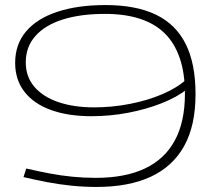

<svg xmlns="http://www.w3.org/2000/svg" viewBox="-20 -730 844 760"><path d="M362 10Q312 10 263 5Q214 0 167 -9Q120 -18 73 -29L84 -63Q131 -52 176 -43.5Q221 -35 266.5 -30.5Q312 -26 359 -26Q475 -26 553.5 -63Q632 -100 672 -174Q712 -248 712 -359Q712 -440 691.5 -500Q671 -560 631.5 -598.5Q592 -637 533 -656Q474 -675 396 -675Q299 -675 229 -653Q159 -631 120.5 -588Q82 -545 82 -483Q82 -426 116.5 -386Q151 -346 212 -325.5Q273 -305 352 -305Q423 -305 493 -318.5Q563 -332 622 -357Q681 -382 718 -416L719 -376Q680 -345 619 -321Q558 -297 486.5 -283.5Q415 -270 342 -270Q250 -270 182 -294.5Q114 -319 77 -366.5Q40 -414 40 -481Q40 -555 83.5 -606Q127 -657 207.5 -683.5Q288 -710 398 -710Q517 -710 596 -672.5Q675 -635 714.5 -557Q754 -479 754 -357Q754 -233 709 -152Q664 -71 577 -30.5Q490 10 362 10Z"/></svg>

Font: Georama Expanded ExtraLight
Style: Regular
Weight: 250
Width: 7
Designer: Jean-Baptiste Levee
Foundry: Production Type
Version: Version 1.001